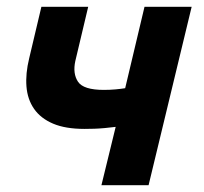

<svg xmlns="http://www.w3.org/2000/svg" viewBox="-20 -546 600 566"><path d="M279 0 321 -172Q305 -170 289 -168.5Q273 -167 258.5 -166.5Q244 -166 229 -166Q173 -166 136.5 -181.5Q100 -197 80.5 -225Q61 -253 58 -291Q55 -329 66 -374L102 -526H240L202 -366Q194 -329 210 -305Q226 -281 286 -281Q304 -281 320.5 -282.5Q337 -284 349 -286L406 -526H545L418 0Z"/></svg>

Font: Ubuntu Sans Mono
Style: Italic
Weight: 400
Italic angle: -13.5°
Monospace: yes
Designer: Dalton Maag Ltd
Foundry: Dalton Maag Ltd
Version: Version 1.006